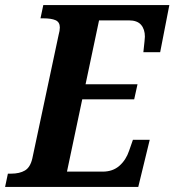

<svg xmlns="http://www.w3.org/2000/svg" viewBox="-41 -734 685 754"><path d="M-10 -52H2Q36 -52 57 -64.5Q78 -77 86 -112L189 -596Q194 -614 194 -626Q194 -647 177.5 -654.5Q161 -662 129 -662H118L129 -714H624L588 -529H522Q528 -583 528 -590Q528 -619 513 -636.5Q498 -654 465 -654H348L295 -403H499L486 -344H282L222 -60H362Q402 -60 428 -83Q454 -106 466 -142L481 -185H547L502 0H-21Z"/></svg>

Font: Noto Serif Narrow
Style: Bold Italic
Weight: 700
Width: 4
Italic angle: -12°
Designer: Monotype Design Team
Foundry: Monotype Imaging Inc.
Version: Version 1.001